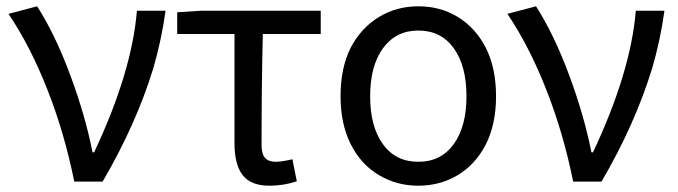

<svg xmlns="http://www.w3.org/2000/svg" viewBox="-20 -577 2153 610"><path d="M7 -533 98 -557Q155 -468 203 -339Q251 -210 274 -93H279Q399 -348 415 -543H506Q493 -449 467 -360Q412 -181 306 0H216Q185 -154 130.5 -292.5Q76 -431 7 -533Z M725 -122V-469H543V-538L620 -543H999V-469H815Q811 -305 811 -116Q811 -88 822 -75.5Q833 -63 856 -63Q875 -63 909 -71L923 -1Q881 13 836 13Q777 13 751 -20.5Q725 -54 725 -122Z M1185 -20Q1127 -54 1094.5 -118.5Q1062 -183 1062 -271Q1062 -363 1095 -427Q1128 -489 1184 -523Q1240 -557 1309 -557Q1378 -557 1433 -524Q1491 -489 1523.5 -425Q1556 -361 1556 -271Q1556 -182 1523 -117Q1490 -54 1434 -20.5Q1378 13 1309 13Q1241 13 1185 -20ZM1462 -271Q1462 -368 1421.5 -424Q1381 -480 1309 -480Q1238 -480 1197 -424Q1156 -368 1156 -271Q1156 -175 1196.5 -119Q1237 -63 1309 -63Q1381 -63 1421.5 -119Q1462 -175 1462 -271Z M1592 -533 1683 -557Q1740 -468 1788 -339Q1836 -210 1859 -93H1864Q1984 -348 2000 -543H2091Q2078 -449 2052 -360Q1997 -181 1891 0H1801Q1770 -154 1715.5 -292.5Q1661 -431 1592 -533Z"/></svg>

Font: Merged Yaku Han JP
Style: Regular
Weight: 400
Designer: Ryoko NISHIZUKA 西塚涼子 (kana, bopomofo & ideographs); Paul D. Hunt (Latin, Greek & Cyrillic); Sandoll Communications 산돌커뮤니
Foundry: Adobe
Version: Version 2.004